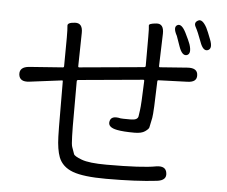

<svg xmlns="http://www.w3.org/2000/svg" viewBox="-55 -848 1110 940"><g transform="rotate(5 500.0 -377.5)"><path d="M500 29Q388 29 335.5 9.5Q283 -10 265 -56Q251 -93 249 -156Q248 -180 248 -204L247 -428Q247 -433 242 -432L84 -412Q36 -406 32 -443Q29 -480 77 -484L241 -496Q247 -496 247 -502L248 -642Q248 -685 246 -701Q244 -717 282 -719Q320 -721 319 -672L316 -508Q316 -503 321 -503L639 -532Q645 -533 645 -539V-681Q645 -726 643 -736.5Q641 -747 679 -750Q716 -753 715 -703L710 -543Q710 -538 715 -538L850 -548Q899 -551 900 -515Q902 -480 854 -479L714 -474Q708 -474 708 -468Q704 -314 699 -288Q694 -264 689 -240Q687 -232 670 -220Q653 -208 619 -208Q563 -208 533 -214Q485 -223 492 -253Q498 -283 545 -272Q549 -271 593 -271Q613 -271 621.5 -276Q630 -281 631.5 -289.5Q633 -298 636 -321Q640 -347 644 -465Q644 -470 639 -470L321 -441Q315 -440 315 -434V-212Q315 -188 316 -164Q317 -123 321 -112Q325 -101 333 -78Q336 -68 373 -54Q410 -40 496 -40Q671 -40 738 -53Q786 -61 791 -25Q797 11 749 17Q649 29 500 29ZM841 -609Q818 -602 802 -647Q787 -691 784 -698Q761 -740 782 -751Q802 -761 824 -718Q843 -680 849 -663Q864 -617 841 -609ZM941 -642Q918 -634 902 -679Q884 -728 872 -749.5Q860 -771 881 -782Q901 -793 924 -751Q933 -733 947 -696Q965 -651 941 -642Z"/></g></svg>

Font: Resource Han Rounded JP Normal
Style: Regular
Weight: 350
Designer: Cyano Hao (round all glyphs); Ryoko NISHIZUKA 西塚涼子 (kana, bopomofo & ideographs); Paul D. Hunt (Latin, Greek & Cyrillic)
Foundry: Cyano Hao
Version: 0.990